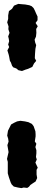

<svg xmlns="http://www.w3.org/2000/svg" viewBox="-20 -741 229 987"><path d="M75 -380 64 -389 48 -395 42 -403 36 -420 31 -428 27 -450 25 -459 18 -482 27 -499 22 -512 27 -529 25 -542 22 -554 29 -572 23 -591 24 -605 17 -626 22 -644V-662L26 -684L42 -696L52 -712L74 -721L96 -719L109 -718L131 -714L143 -709L153 -699L160 -685L165 -673L173 -656V-637L163 -623L174 -606L166 -592L167 -572L165 -553L158 -537L161 -522L166 -509L162 -490L160 -463L159 -442L166 -428L155 -415L146 -397L124 -387L111 -383L93 -376ZM108 -117 126 -113 144 -104 153 -92 162 -66 163 -51V-40L159 -14L167 -2L162 15L167 31V47L165 66L169 79L162 95L174 121L168 132V156L171 174L168 181L163 192L149 201L136 210L129 219L120 225L102 223L90 226L72 223L51 218L40 207L35 197L26 171L20 150V137V91L16 76L21 54L24 41L21 23L18 5L24 -13L22 -28L17 -44L21 -69L27 -81L37 -101L53 -110L68 -117L85 -120Z"/></svg>

Font: Winky Rough SemiBold
Style: Regular
Weight: 600
Designer: Simon Atzbach
Foundry: typofactur
Version: Version 1.206; ttfautohint (v1.8.4.7-5d5b)